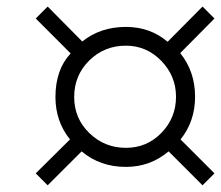

<svg xmlns="http://www.w3.org/2000/svg" viewBox="-20 -720 668 580"><path d="M627.9 -196.3 525.4 -298.8C554.7 -335.3 569.3 -378.3 569.3 -427.7C569.3 -478.5 554.4 -522.5 524.4 -559.6L627.9 -664.1L591.8 -700.2L486.3 -593.8C451.2 -623.7 409.2 -638.7 360.4 -638.7C308.9 -638.7 265 -624 228.5 -594.7L124 -700.2L87.9 -664.1L193.4 -558.6C162.8 -526 147.5 -482.1 147.5 -426.8C147.5 -377.9 162.1 -335.3 191.4 -298.8L87.9 -196.3L124 -160.2L226.6 -262.7C263.7 -231.4 308.3 -215.8 360.4 -215.8C409.2 -215.8 452.1 -231.4 489.3 -262.7L591.8 -160.2ZM511.7 -427.7C511.7 -385.4 497.1 -349.1 467.8 -318.8C438.5 -288.6 402.7 -273.4 360.4 -273.4C317.4 -273.4 280.6 -288.2 250 -317.9C219.4 -347.5 204.1 -383.8 204.1 -426.8C204.1 -470.4 219.2 -507.2 249.5 -537.1C279.8 -567.1 316.7 -582 360.4 -582C402 -582 437.7 -566.7 467.3 -536.1C496.9 -505.5 511.7 -469.4 511.7 -427.7Z"/></svg>

Font: FreeUniversal
Style: BoldItalic
Weight: 700
Italic angle: -11°
Version: Version 1.001